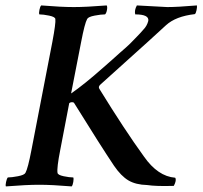

<svg xmlns="http://www.w3.org/2000/svg" viewBox="-28 -666 728 690"><path d="M489.3 -103.5Q539.1 -32.2 601.6 -27.3Q607.4 -18.6 596.7 2Q532.2 3.9 501 -1Q460 -2 433.6 -17.6Q407.2 -33.2 381.8 -70.3Q334 -141.6 238.3 -295.9Q236.3 -298.8 230.5 -298.8Q224.6 -298.8 220.7 -294.9L188.5 -127Q175.8 -62.5 178.7 -44.9Q179.7 -37.1 200.7 -32.7Q221.7 -28.3 235.4 -28.3Q237.3 -24.4 235.4 -12.2Q233.4 0 229.5 3.9Q159.2 -2 112.3 -2Q67.4 -2 -6.8 3.9Q-8.8 0 -6.3 -11.7Q-3.9 -23.4 0 -28.3Q13.7 -28.3 36.6 -32.7Q59.6 -37.1 63.5 -44.9Q72.3 -60.5 85 -127L160.2 -515.6Q172.9 -583 170.9 -597.7Q169.9 -605.5 148.4 -609.9Q127 -614.3 113.3 -614.3Q111.3 -619.1 113.8 -630.9Q116.2 -642.6 120.1 -646.5Q192.4 -640.6 237.3 -640.6Q281.2 -640.6 355.5 -646.5Q358.4 -641.6 356.4 -630.4Q354.5 -619.1 349.6 -614.3Q335 -614.3 312 -609.9Q289.1 -605.5 285.2 -597.7Q276.4 -582 263.7 -515.6L227.5 -330.1Q274.4 -362.3 343.8 -423.8Q355.5 -433.6 376.5 -452.6Q397.5 -471.7 403.8 -477.1Q410.2 -482.4 423.8 -494.6Q437.5 -506.8 444.8 -514.6Q452.1 -522.5 463.4 -533.7Q474.6 -544.9 487.3 -559.6Q500 -572.3 504.9 -590.8Q508.8 -614.3 458 -614.3Q454.1 -628.9 463.9 -646.5Q563.5 -640.6 573.2 -640.6Q609.4 -640.6 679.7 -646.5Q680.7 -640.6 678.2 -628.9Q675.8 -617.2 671.9 -615.2Q603.5 -607.4 568.4 -575.2Q554.7 -561.5 333 -362.3Q324.2 -354.5 329.1 -346.7Q419.9 -199.2 489.3 -103.5Z"/></svg>

Font: Crimson
Style: SemiboldItalic
Weight: 600
Italic angle: -11°
Version: Version 0.8 ; ttfautohint (v1.00) -l 8 -r 50 -G 200 -x 14 -D